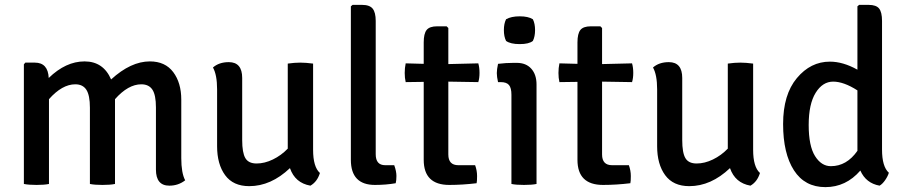

<svg xmlns="http://www.w3.org/2000/svg" viewBox="-20 -755 3720 788"><path d="M349 -313Q349 -364 334.5 -386.5Q320 -409 289 -409Q235 -409 181 -348V0Q162 4 130 4Q98 4 78 0V-491L84 -498H123Q177 -498 180 -435Q250 -503 327 -503Q404 -503 436 -429Q517 -503 595 -503Q658 -503 691 -459Q724 -415 724 -346V-106Q724 -45 740 -15Q712 7 675 7Q620 7 620 -59V-314Q620 -365 605.5 -387Q591 -409 560 -409Q506 -409 452 -348V0Q433 4 400.5 4Q368 4 349 0Z M871 -155V-388Q871 -448 854 -478Q879 -500 919 -500Q974 -500 974 -435V-180Q974 -128 987 -106Q1000 -84 1033 -84Q1066 -84 1100 -100.5Q1134 -117 1161 -145V-494Q1189 -498 1212 -498Q1235 -498 1265 -494V-140Q1265 -70 1293 -45Q1282 -9 1254 7Q1191 -4 1170 -65Q1092 9 1003 9Q937 9 904 -36Q871 -81 871 -155Z M1561 -77H1598Q1607 -52 1607 -33Q1607 -14 1604 -3Q1564 4 1519 4Q1420 4 1420 -99V-729L1427 -735H1466Q1497 -735 1509.5 -719.5Q1522 -704 1522 -669V-122Q1522 -77 1561 -77Z M1943 -495Q1948 -478 1948 -456Q1948 -434 1943 -418L1820 -420V-121Q1820 -77 1861 -77H1930Q1938 -55 1938 -32.5Q1938 -10 1936 -3Q1878 4 1824 4Q1719 4 1719 -99V-419L1645 -418Q1641 -435 1641 -455.5Q1641 -476 1645 -495L1719 -493V-581Q1719 -617 1731 -632Q1743 -647 1774 -647H1813L1820 -640V-492Z M2057 -587Q2048 -605 2048 -631.5Q2048 -658 2057 -676Q2078 -688 2113 -688Q2148 -688 2167 -676Q2176 -658 2176 -631.5Q2176 -605 2167 -587Q2151 -574 2113 -574Q2075 -574 2057 -587ZM2182 -408V0Q2163 4 2130.5 4Q2098 4 2079 0V-366Q2079 -394 2069 -406Q2059 -418 2035 -418H2024Q2019 -440 2019 -455Q2019 -470 2024 -493Q2057 -497 2087 -497H2101Q2139 -497 2160.5 -473Q2182 -449 2182 -408Z M2574 -495Q2579 -478 2579 -456Q2579 -434 2574 -418L2451 -420V-121Q2451 -77 2492 -77H2561Q2569 -55 2569 -32.5Q2569 -10 2567 -3Q2509 4 2455 4Q2350 4 2350 -99V-419L2276 -418Q2272 -435 2272 -455.5Q2272 -476 2276 -495L2350 -493V-581Q2350 -617 2362 -632Q2374 -647 2405 -647H2444L2451 -640V-492Z M2677 -155V-388Q2677 -448 2660 -478Q2685 -500 2725 -500Q2780 -500 2780 -435V-180Q2780 -128 2793 -106Q2806 -84 2839 -84Q2872 -84 2906 -100.5Q2940 -117 2967 -145V-494Q2995 -498 3018 -498Q3041 -498 3071 -494V-140Q3071 -70 3099 -45Q3088 -9 3060 7Q2997 -4 2976 -65Q2898 9 2809 9Q2743 9 2710 -36Q2677 -81 2677 -155Z M3386 -502Q3440 -502 3499 -469V-729L3506 -735H3545Q3576 -735 3588 -720Q3600 -705 3600 -669V-141Q3600 -71 3628 -46Q3624 -32 3613 -16Q3602 0 3590 7Q3534 -3 3511 -55Q3452 13 3367.5 13Q3283 13 3238.5 -56Q3194 -125 3194 -246Q3194 -367 3250.5 -434.5Q3307 -502 3386 -502ZM3390 -73Q3455 -73 3499 -136V-384Q3443 -420 3399.5 -420Q3356 -420 3327.5 -374Q3299 -328 3299 -242Q3299 -156 3325 -114.5Q3351 -73 3390 -73Z"/></svg>

Font: Signika
Style: Regular
Weight: 400
Designer: Anna Giedrys
Foundry: Anna Giedrys
Version: Version 1.001